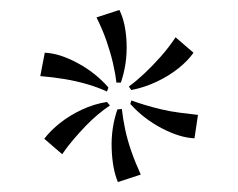

<svg xmlns="http://www.w3.org/2000/svg" viewBox="-20 -701 478 386"><path d="M105 -391 69 -422Q81 -438 100.5 -453.5Q120 -469 144.5 -480.5Q169 -492 195 -496L201 -489Q189 -481 176.5 -470.5Q164 -460 152 -447.5Q140 -435 128 -421Q116 -407 105 -391ZM217 -335Q206 -361 204.5 -402Q203 -443 216 -481L225 -482Q227 -463 231.5 -441.5Q236 -420 244 -397Q252 -374 263 -350ZM371 -423Q342 -424 305.5 -443Q269 -462 242 -492L244 -499Q258 -494 273 -489.5Q288 -485 305 -481Q322 -477 341 -474.5Q360 -472 378 -470ZM244 -520 239 -527Q254 -538 270 -553Q286 -568 302.5 -586.5Q319 -605 333 -626L369 -595Q358 -579 338.5 -563.5Q319 -548 294.5 -536.5Q270 -525 244 -520ZM214 -535Q212 -553 207 -574.5Q202 -596 194 -619Q186 -642 174 -666L220 -681Q233 -655 234.5 -614Q236 -573 223 -535ZM195 -517Q178 -525 156 -531.5Q134 -538 110 -542Q86 -546 61 -548L70 -595Q99 -594 135.5 -574.5Q172 -555 198 -525Z"/></svg>

Font: Ancizar Serif Light
Style: Regular
Weight: 400
Version: Version 8.100